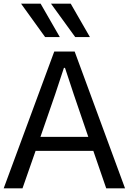

<svg xmlns="http://www.w3.org/2000/svg" viewBox="-24 -1026 701 1046"><path d="M90.8 -1005.9H197.3L301.8 -824.2H221.7ZM253.9 -1005.9H361.3L465.8 -824.2H385.7ZM196.3 -280.3H457L377.9 -511.7Q372.1 -529.3 355 -581.1Q337.9 -632.8 330.1 -656.2H324.2Q317.4 -634.8 300.3 -584Q283.2 -533.2 276.4 -511.7ZM-3.9 0 271.5 -745.1H382.8L657.2 0H554.7L484.4 -204.1H169.9L98.6 0Z"/></svg>

Font: Gothic A1 Medium
Style: Regular
Weight: 500
Designer: HanYang I&C Co.,Ltd.
Foundry: HanYang I&C Co.,Ltd.
Version: Version 2.50